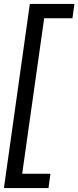

<svg xmlns="http://www.w3.org/2000/svg" viewBox="-26 -750 399 978"><path d="M221 208 231 135H87L199 -657H343L353 -730H126L-6 208Z"/></svg>

Font: Cantarell
Style: Oblique
Weight: 400
Italic angle: -8°
Designer: Dave Crossland
Version: Version 0.024